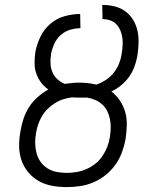

<svg xmlns="http://www.w3.org/2000/svg" viewBox="-20 -755 640 783"><path d="M252 8Q221 8 191.5 2.5Q162 -3 137.5 -17Q113 -31 94.5 -53.5Q76 -76 67 -103.5Q58 -131 58 -161.5Q58 -192 64 -223Q68 -248 76.5 -272.5Q85 -297 99 -319Q113 -341 133.5 -359Q154 -377 177 -390Q160 -402 147.5 -418.5Q135 -435 128 -455Q121 -475 121 -497.5Q121 -520 124 -542Q130 -574 144.5 -604.5Q159 -635 185 -657.5Q211 -680 243.5 -689Q276 -698 307 -698L308 -640Q287 -640 265.5 -633.5Q244 -627 227 -611.5Q210 -596 201 -575.5Q192 -555 188 -534V-533Q185 -514 186 -495Q187 -476 194 -460Q201 -444 214 -432Q227 -420 244 -413Q258 -415 273.5 -416.5Q289 -418 303 -418Q321 -418 338.5 -416Q356 -414 373 -410Q393 -417 411.5 -429Q430 -441 443.5 -458Q457 -475 465 -494.5Q473 -514 476 -534V-535Q479 -552 480 -568.5Q481 -585 479 -600.5Q477 -616 471 -630.5Q465 -645 454.5 -656Q444 -667 429 -672Q414 -677 398 -677L397 -735Q423 -735 447.5 -729Q472 -723 491.5 -708.5Q511 -694 523.5 -673Q536 -652 541 -628Q546 -604 545 -578Q544 -552 540 -526Q536 -504 528 -482.5Q520 -461 506.5 -442Q493 -423 474.5 -407.5Q456 -392 434 -382Q455 -366 469.5 -344Q484 -322 491 -296.5Q498 -271 497 -243Q496 -215 492 -187Q487 -160 477 -133Q467 -106 450 -82.5Q433 -59 410.5 -41Q388 -23 361 -11.5Q334 0 306.5 4Q279 8 252 8ZM252 -50Q272 -50 292.5 -53.5Q313 -57 332.5 -65.5Q352 -74 369 -87.5Q386 -101 398 -119Q410 -137 417.5 -156.5Q425 -176 428 -196Q431 -215 431.5 -233Q432 -251 428.5 -268.5Q425 -286 417.5 -301.5Q410 -317 397.5 -328.5Q385 -340 369 -347Q353 -354 336 -357H311Q302 -357 292.5 -357Q283 -357 274 -358Q257 -356 239 -350.5Q221 -345 205 -335Q189 -325 175 -311.5Q161 -298 151.5 -282Q142 -266 136 -248.5Q130 -231 127 -213Q123 -192 123.5 -171Q124 -150 129 -130.5Q134 -111 145.5 -95Q157 -79 173.5 -68.5Q190 -58 210.5 -54Q231 -50 252 -50Z"/></svg>

Font: Iosevka Light Extended Oblique
Style: Regular
Weight: 300
Width: 7
Italic angle: -9°
Monospace: yes
Designer: Belleve Invis
Foundry: Belleve Invis
Version: Version 32.5.0; ttfautohint (v1.8.4)